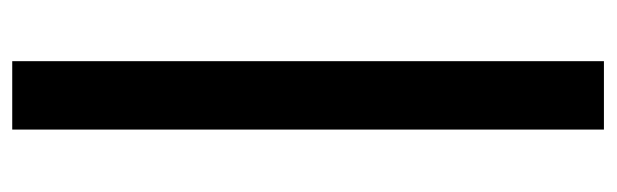

<svg xmlns="http://www.w3.org/2000/svg" viewBox="-358 -458 983 306"><g transform="rotate(90 133.0 -305.5)"><path d="M78 166V-777H187V166Z"/></g></svg>

Font: Aleo ExtraBold
Style: Regular
Weight: 800
Designer: Alessio Laiso
Foundry: Alessio Laiso
Version: Version 2.001;gftools[0.9.29]